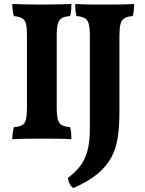

<svg xmlns="http://www.w3.org/2000/svg" viewBox="-20 -699 731 968"><path d="M116 -519Q116 -558 111 -578.5Q106 -599 91.5 -607Q77 -615 50 -618Q46 -629 44 -646Q42 -663 42 -679Q60 -678 86.5 -677.5Q113 -677 142 -676.5Q171 -676 194 -676Q217 -676 243 -676.5Q269 -677 294.5 -677.5Q320 -678 340 -679Q340 -662 339 -647Q338 -632 333 -618Q306 -616 291.5 -607.5Q277 -599 271.5 -578.5Q266 -558 266 -519V-158Q266 -119 271.5 -97.5Q277 -76 292 -68Q307 -60 333 -58Q337 -48 338.5 -31Q340 -14 340 3Q314 1 277 0.5Q240 0 199 0Q158 0 115.5 0.5Q73 1 42 3Q42 -13 44.5 -30Q47 -47 50 -58Q77 -60 91.5 -68Q106 -76 111 -97.5Q116 -119 116 -158ZM582 -130Q582 -61 573.5 -5Q565 51 540.5 96Q516 141 470.5 178.5Q425 216 350 249Q337 240 330.5 226.5Q324 213 322 198Q360 170 384 138.5Q408 107 420.5 62.5Q433 18 433 -49V-517Q433 -558 427.5 -578.5Q422 -599 407.5 -607.5Q393 -616 366 -618Q362 -629 360.5 -646Q359 -663 359 -679Q377 -678 402 -677Q427 -676 455 -676Q483 -676 507 -676Q544 -676 587 -676.5Q630 -677 656 -679Q656 -661 654.5 -645.5Q653 -630 649 -618Q621 -616 606.5 -606.5Q592 -597 587 -576Q582 -555 582 -517Z"/></svg>

Font: Vollkorn
Style: Bold
Weight: 700
Designer: Friedrich Althausen
Foundry: Friedrich Althausen
Version: Version 5.000